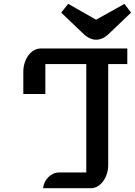

<svg xmlns="http://www.w3.org/2000/svg" viewBox="-20 -997 714 1017"><path d="M208 0H460.9C511.2 0 553.2 -55.7 553.2 -123.5V-657.7H654.3V-740.2H195.8C145.5 -740.2 103.5 -685.5 103.5 -616.2V-499H220.2V-657.7H437V-83.5H293.5C250.5 -83.5 212.9 -45.9 208 0ZM488.8 -786.6C511.7 -786.6 534.2 -796.4 557.6 -818.8L674.3 -930.2C662.1 -947.3 651.9 -958.5 639.2 -976.6C589.4 -949.2 537.6 -918.9 488.8 -892.6L341.3 -976.6C327.1 -958.5 318.8 -949.2 304.2 -930.2L420.9 -818.8C444.3 -795.9 468.8 -786.6 488.8 -786.6Z"/></svg>

Font: Atomic Age
Style: Regular
Weight: 400
Designer: James Grieshaber
Foundry: James Grieshaber
Version: Version 1.002